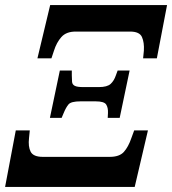

<svg xmlns="http://www.w3.org/2000/svg" viewBox="-66 -734 676 754"><path d="M81 -505 131 -714H590L550 -505H496L499 -535Q501 -567 491.5 -588.5Q482 -610 445 -610H231Q194 -610 175 -588.5Q156 -567 146 -535L136 -505ZM130 -271 169 -457H216V-438Q216 -423 217 -412.5Q218 -402 227.5 -397Q237 -392 261 -392H322Q355 -392 368.5 -404.5Q382 -417 389 -438L396 -457H443L404 -271H357L358 -290Q359 -311 351 -323.5Q343 -336 310 -336H250Q213 -336 203 -324Q193 -312 184 -290L176 -271ZM-46 0 -4 -222H51L48 -192Q44 -158 54.5 -138Q65 -118 102 -118H365Q403 -118 420.5 -137.5Q438 -157 450 -192L461 -222H515L463 0Z"/></svg>

Font: Noto Serif ExtraCondensed ExtraBold
Style: Italic
Weight: 800
Width: 2
Italic angle: -12°
Designer: Monotype Design Team
Foundry: Monotype Imaging Inc.
Version: Version 2.013